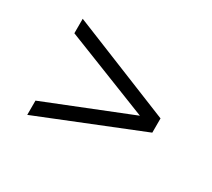

<svg xmlns="http://www.w3.org/2000/svg" viewBox="-94 -728 849 770"><g transform="rotate(30 330.0 -342.5)"><path d="M565 -309 95 -120V-186L488 -343L95 -498V-565L565 -375Z"/></g></svg>

Font: Overpass Light
Style: Regular
Weight: 300
Designer: Delve Withrington, Thomas Jockin
Foundry: Delve Fonts
Version: Version 3.000;DELV;Overpass